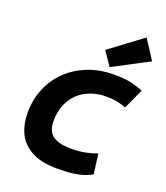

<svg xmlns="http://www.w3.org/2000/svg" viewBox="-143 -872 846 981"><g transform="rotate(20 280.0 -381.0)"><path d="M285 12Q195 12 142 -17.5Q89 -47 66.5 -96Q44 -145 44 -204Q44 -277 69.5 -338Q95 -399 142 -444Q189 -489 253 -514Q317 -539 394 -539Q453 -539 489 -530.5Q525 -522 553 -510L503 -400Q486 -408 458 -414Q430 -420 394 -420Q349 -420 310.5 -406Q272 -392 243.5 -365Q215 -338 199 -299Q183 -260 183 -209Q183 -180 194 -157Q205 -134 234.5 -121Q264 -108 318 -108Q362 -108 399 -116.5Q436 -125 455 -133L469 -24Q451 -14 428.5 -6Q406 2 372 7Q338 12 285 12ZM358 -567 307 -642 484 -774 552 -669Z"/></g></svg>

Font: Ubuntu Sans Mono
Style: Bold Italic
Weight: 700
Italic angle: -13.5°
Monospace: yes
Designer: Dalton Maag Ltd
Foundry: Dalton Maag Ltd
Version: Version 1.006